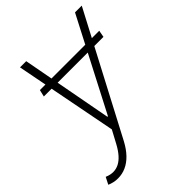

<svg xmlns="http://www.w3.org/2000/svg" viewBox="-234 -658 974 974"><g transform="rotate(-45 252.5 -171.0)"><path d="M498.5 -393.1 491.7 -356H64L72.8 -393.1ZM37.6 204.1Q21.5 204.6 6.1 200.9Q-9.3 197.3 -21.5 191.9L-2.4 154.3L-0.5 154.8Q44.4 173.8 82.8 154.1Q121.1 134.3 153.3 74.2L189.9 5.9L83 -545.9H127.4L219.2 -55.2H223.1L477.5 -545.9H525.9L189.9 92.8Q169.9 129.9 145.8 154.8Q121.6 179.7 94.2 191.9Q66.9 204.1 37.6 204.1Z"/></g></svg>

Font: Inter Tight ExtraLight
Style: Italic
Weight: 250
Italic angle: -9.39999°
Designer: Rasmus Andersson
Foundry: rsms
Version: Version 3.004